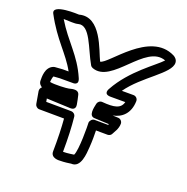

<svg xmlns="http://www.w3.org/2000/svg" viewBox="-135 -862 991 1019"><g transform="rotate(20 360.5 -352.5)"><path d="M384.6 -211.6C385.8 -199.1 387.7 -55.7 371.1 -25C367.6 -24.8 334.2 -18.8 310.4 -19.2C311.2 -95.7 308.4 -159.6 302.7 -214.3C301.3 -227.4 289.4 -236.6 278 -236.7L136.1 -237.8L133 -255.7L268.1 -249.9C274.5 -249.6 298.7 -250.7 293.8 -279.1C290.7 -297.3 287.1 -314.8 282.9 -331.7C276.7 -356.7 247.3 -351.3 225.2 -345.1C215.9 -342.4 145.2 -338.1 119.2 -344C119.9 -358.8 123.3 -373.2 126 -377.5L160.9 -380H232.3C232.3 -380 272.1 -375.7 255.3 -414.9C206.7 -528.1 136.3 -576.6 72.8 -682.6C105.7 -682.5 134.9 -678.5 154 -684C217.7 -702 248.7 -579 293.6 -501.5C296.4 -496.5 301.4 -492.5 306.3 -490.6C428.6 -443.9 528.3 -708.1 654 -660.1C619.9 -621.8 494 -540.8 426.2 -417C426.2 -417 401.9 -380 448.1 -380H530.8C520.5 -340.1 484.2 -332.9 415.8 -338.8C402.7 -339.9 391.5 -329.8 389.2 -319.1C383.6 -292.9 372.2 -245.4 406.5 -244L489.1 -240.4C488.2 -238.7 487.2 -236.8 486.3 -235.1L410 -235.7C397.8 -235.8 386.7 -224.5 384.6 -211.6ZM436.1 -185.5 501.8 -185C511.6 -184.9 521.4 -191.2 525.2 -200.8C529 -210.3 548 -233.7 548 -264C548 -276.4 537.7 -288.4 524.1 -289L492 -290.4C541.3 -299.3 582.3 -334.2 584 -404.4C584.4 -419.1 572.4 -430 559 -430H493.1C567.1 -535.6 712.2 -606 709.7 -667.1C709.1 -683.6 697.1 -695 686.4 -700.4C526.2 -780.4 375.2 -538.5 331.7 -536.2C305.5 -588.2 258.7 -764.2 141.3 -732.3C141.3 -732.3 -15.8 -741 11.1 -690.3C77.3 -565.5 146.1 -515.1 192.4 -430H160C159.6 -430 158.8 -430 158.2 -429.9L116.2 -426.9C114.4 -426.8 111.6 -426.3 109.5 -425.5C64.6 -409.2 69 -350.3 69 -333C69 -316.4 80.8 -306.7 88.5 -302.4C82.4 -297.8 76.6 -287.9 78.4 -277.7L90.4 -208.7C92.2 -198.2 102.3 -188.1 114.8 -188L255.1 -186.9C259.3 -137 261.4 -74.9 260.2 -3.4C259.6 36.5 311.1 30.8 311.1 30.8C334.9 31 361.6 27 372.6 25.3C428.5 29.4 431.6 -52.5 434.4 -90.9C437 -125.9 436.8 -160.8 436.1 -185.5Z"/></g></svg>

Font: Rocketfuel
Style: Regular
Weight: 400
Designer: Mew Too
Foundry: Cannot Into Space Fonts.
Version: Version 0.27